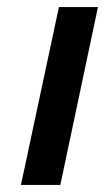

<svg xmlns="http://www.w3.org/2000/svg" viewBox="-20 -521 296 541"><path d="M39 0H150L256 -501H146Z"/></svg>

Font: Advent Pro
Style: Italic
Weight: 400
Italic angle: -12°
Designer: VivaRado, Andreas Kalpakidis
Foundry: VivaRado, Andreas Kalpakidis
Version: Version 3.000